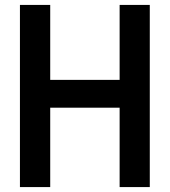

<svg xmlns="http://www.w3.org/2000/svg" viewBox="-20 -760 690 780"><path d="M61 0V-740H184V-435.5H466V-740H588.5V0H466V-322.5H184V0Z"/></svg>

Font: Encode Sans Condensed SemiBold
Style: Regular
Weight: 600
Width: 3
Designer: Multiple Designers
Foundry: Impallari Type
Version: Version 2.000